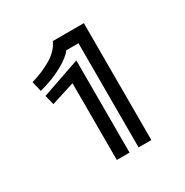

<svg xmlns="http://www.w3.org/2000/svg" viewBox="-112 -893 604 626"><g transform="rotate(-30 190.0 -580.0)"><path d="M236 -752H190Q177 -733 138.5 -712Q100 -691 52 -679L43 -717Q85 -729 119.5 -749.5Q154 -770 167 -800H284V-360H236ZM154 -649 66 -621 57 -657 202 -707V-360H154Z"/></g></svg>

Font: Train One
Style: Regular
Weight: 400
Designer: Fontworks Inc.
Foundry: Fontworks Inc.
Version: Version 1.100